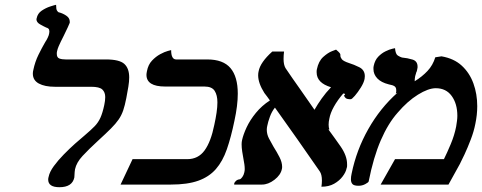

<svg xmlns="http://www.w3.org/2000/svg" viewBox="-20 -770 2011 801"><path d="M218 -556Q217 -553 217 -550Q217 -547 217 -545Q217 -530 227.5 -526Q238 -522 254 -522H422Q478 -522 498.5 -503.5Q519 -485 519 -447Q519 -430 515.5 -408.5Q512 -387 507 -361Q501 -330 494 -309.5Q487 -289 475 -271.5Q463 -254 442.5 -233.5Q422 -213 387 -181Q350 -147 324.5 -119.5Q299 -92 293 -64Q292 -57 291.5 -52.5Q291 -48 291 -44Q291 -40 290.5 -35.5Q290 -31 290 -29Q281 11 228 11Q181 11 181 -21Q181 -24 181.5 -27Q182 -30 183 -33Q187 -53 204.5 -77Q222 -101 246 -125.5Q270 -150 293.5 -171Q317 -192 333 -205Q360 -228 375 -243.5Q390 -259 399 -279Q408 -299 415 -332Q417 -341 418 -349.5Q419 -358 419 -365Q419 -385 407 -396.5Q395 -408 360 -408H209Q167 -408 142 -421.5Q117 -435 117 -463Q117 -467 117.5 -470.5Q118 -474 119 -478Q126 -512 140.5 -541.5Q155 -571 169 -595Q174 -602 179 -612.5Q184 -623 185 -630Q186 -633 186 -638Q186 -647 182 -650.5Q178 -654 173 -655Q162 -660 147 -668.5Q132 -677 132 -690Q132 -691 132.5 -692Q133 -693 133 -694Q137 -714 154 -725.5Q171 -737 189.5 -743Q208 -749 214 -750Q214 -731 218 -725.5Q222 -720 224 -719Q241 -715 256 -705Q271 -695 271 -680V-675Q271 -674 263 -656.5Q255 -639 246 -621Q237 -603 234 -597Q230 -589 225 -577.5Q220 -566 218 -556Z M874 -249Q880 -276 883.5 -300Q887 -324 887 -343Q887 -373 875.5 -391Q864 -409 833 -409H669Q591 -409 591 -458Q591 -463 593 -473Q598 -500 614 -517Q630 -534 648.5 -544Q667 -554 680.5 -557.5Q694 -561 694 -561Q694 -522 715 -522H845Q911 -522 941.5 -486Q972 -450 972 -379Q972 -355 968.5 -326.5Q965 -298 958 -266Q944 -198 926.5 -147.5Q909 -97 880.5 -64.5Q852 -32 807 -16Q762 0 693 0H483L533 -106H761Q807 -106 833.5 -142.5Q860 -179 874 -249Z M1501 -441Q1498 -425 1485.5 -405Q1473 -385 1460.5 -370.5Q1448 -356 1443 -356Q1428 -356 1422.5 -360.5Q1417 -365 1415 -372H1416Q1416 -372 1419 -375.5Q1422 -379 1412 -380Q1388 -352 1373 -325Q1358 -298 1354 -275Q1351 -262 1351 -250Q1351 -238 1354 -230H1350Q1363 -213 1375.5 -195Q1388 -177 1401 -159Q1428 -120 1428 -85Q1428 -81 1428 -77Q1428 -73 1426 -68Q1423 -52 1409.5 -34Q1396 -16 1374 -3.5Q1352 9 1321 9Q1322 2 1322.5 -4.5Q1323 -11 1323 -17Q1323 -42 1314 -55Q1265 -126 1221 -188.5Q1177 -251 1127 -321Q1114 -305 1106 -283Q1098 -261 1095 -245Q1094 -241 1093.5 -237Q1093 -233 1093 -229Q1093 -210 1102 -192.5Q1111 -175 1121 -158Q1135 -136 1146 -114.5Q1157 -93 1157 -74Q1157 -68 1156 -65Q1151 -40 1125 -20Q1099 0 1073 0H957V-3Q957 -8 963.5 -14.5Q970 -21 980 -22Q985 -23 991 -31.5Q997 -40 999 -50Q1000 -54 1000.5 -57.5Q1001 -61 1001 -64Q1001 -74 999.5 -84.5Q998 -95 996 -105Q993 -121 990.5 -137.5Q988 -154 988 -168Q988 -173 988.5 -177.5Q989 -182 990 -186Q995 -209 1009 -239Q1023 -269 1047.5 -299Q1072 -329 1106 -351Q1101 -359 1094.5 -367Q1088 -375 1083 -382Q1057 -423 1057 -456Q1057 -461 1057.5 -465Q1058 -469 1059 -473Q1066 -510 1116 -555H1165Q1164 -547 1163.5 -539.5Q1163 -532 1163 -524Q1163 -500 1171 -486Q1200 -443 1231 -399.5Q1262 -356 1292 -312Q1305 -335 1322 -359Q1339 -383 1361 -406Q1301 -424 1301 -468Q1301 -471 1301 -474.5Q1301 -478 1302 -481Q1309 -515 1328.5 -532.5Q1348 -550 1365 -556.5Q1382 -563 1382 -563Q1395 -552 1397.5 -548Q1400 -544 1400 -542V-538Q1400 -531 1406 -523Q1412 -515 1436 -507Q1456 -501 1479 -489.5Q1502 -478 1502 -452Q1502 -449 1501.5 -446.5Q1501 -444 1501 -441Z M1796 -531 1822 -535Q1874 -526 1906.5 -496Q1939 -466 1955 -422Q1971 -378 1971 -327Q1971 -309 1969 -290.5Q1967 -272 1963 -253Q1957 -222 1944 -188Q1931 -154 1918 -126Q1905 -98 1898 -85Q1887 -65 1874.5 -42.5Q1862 -20 1851 0H1568L1628 -106H1832Q1845 -132 1860.5 -169Q1876 -206 1883 -242Q1885 -254 1886.5 -265.5Q1888 -277 1888 -287Q1888 -337 1864.5 -369.5Q1841 -402 1798 -402Q1767 -402 1723.5 -375Q1680 -348 1639 -300Q1599 -255 1568.5 -184.5Q1538 -114 1518 -13Q1517 -9 1504 -2Q1491 5 1476 5Q1457 5 1450.5 -2Q1444 -9 1444 -22Q1444 -33 1447 -46Q1467 -144 1516.5 -231.5Q1566 -319 1638 -383L1631 -380Q1633 -385 1633 -388Q1633 -391 1633 -394Q1633 -405 1626 -410Q1619 -415 1602 -418Q1570 -426 1554 -443Q1538 -460 1538 -482Q1538 -485 1538 -488.5Q1538 -492 1539 -495Q1544 -519 1558 -533.5Q1572 -548 1588.5 -556Q1605 -564 1616.5 -566.5Q1628 -569 1628 -569Q1630 -544 1640 -538Q1650 -532 1657 -530Q1680 -528 1701 -521.5Q1722 -515 1722 -492Q1722 -491 1722 -488.5Q1722 -486 1721 -483Q1720 -473 1715 -464L1716 -465Q1715 -462 1714 -459Q1713 -456 1712 -452Q1711 -447 1710.5 -441.5Q1710 -436 1710 -431Q1741 -450 1763.5 -474Q1786 -498 1796 -531Z"/></svg>

Font: Libertinus Serif Semibold Italic
Style: Regular
Weight: 600
Italic angle: -11.5°
Designer: Philipp H. Poll, Khaled Hosny
Foundry: Caleb Maclennan
Version: Version 7.051;RELEASE